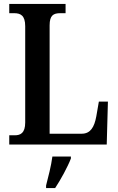

<svg xmlns="http://www.w3.org/2000/svg" viewBox="-20 -734 597 975"><path d="M27 0H522L528 -218H482L469 -143C459 -88 439 -55 395 -55H232V-605C232 -656 251 -667 286 -667H313V-714H27V-667H52C84 -667 108 -656 108 -601V-112C108 -58 84 -47 55 -47H27ZM214 208V221H260C288 179 324 113 340 71V61H246C240 108 225 165 214 208Z"/></svg>

Font: Noto Serif Tamil Condensed SemiBold
Style: Italic
Weight: 600
Width: 3
Italic angle: -12°
Designer: Indian Type Foundry, Tom Grace, and the Monotype Design Team
Foundry: Monotype Imaging Inc.
Version: Version 2.003